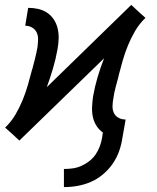

<svg xmlns="http://www.w3.org/2000/svg" viewBox="-20 -562 640 784"><path d="M241 202V128Q259 128 277 125.5Q295 123 312 115.5Q329 108 344.5 96Q360 84 370.5 68.5Q381 53 387.5 35.5Q394 18 397 0L400 -21Q384 -32 373.5 -49Q363 -66 359 -85.5Q355 -105 356 -126Q357 -147 360 -168Q367 -208 378.5 -247Q390 -286 405 -324L59 12L30 -15L1 -41Q26 -65 43 -94Q60 -123 72.5 -153.5Q85 -184 94 -215.5Q103 -247 111 -278L112 -280Q118 -302 123.5 -324.5Q129 -347 133 -369Q135 -385 135.5 -400.5Q136 -416 130 -429Q124 -442 111 -449.5Q98 -457 83 -457L95 -530Q116 -530 136 -525.5Q156 -521 172.5 -510Q189 -499 200 -482Q211 -465 215.5 -445.5Q220 -426 219.5 -405Q219 -384 215 -362Q208 -322 196.5 -283Q185 -244 171 -206L516 -542L545 -515L574 -489Q549 -465 532 -436Q515 -407 502.5 -376.5Q490 -346 481 -314.5Q472 -283 464 -252V-250Q458 -228 452 -205.5Q446 -183 443 -161Q440 -145 439.5 -129.5Q439 -114 445 -101Q451 -88 464 -81Q477 -74 493 -74L480 0Q476 28 466.5 55Q457 82 440.5 106Q424 130 401 149.5Q378 169 351.5 180.5Q325 192 297 197Q269 202 241 202Z"/></svg>

Font: Iosevka Curly Slab ExObl
Style: Regular
Weight: 400
Width: 7
Italic angle: -9°
Monospace: yes
Designer: Belleve Invis
Foundry: Belleve Invis
Version: Version 11.1.0; ttfautohint (v1.8.3)